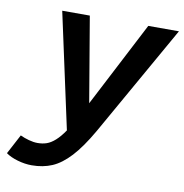

<svg xmlns="http://www.w3.org/2000/svg" viewBox="-141 -542 770 802"><g transform="rotate(10 244.5 -141.0)"><path d="M45 188Q16 188 -15 179Q-46 170 -65 156L-21 73Q-4 81 16 86.5Q36 92 53 92Q74 92 91.5 86Q109 80 127.5 63.5Q146 47 165 19L59 -470H176L237 -109L424 -470H554L288 0Q246 73 208 114Q170 155 131.5 171.5Q93 188 45 188Z"/></g></svg>

Font: Gantari SemiBold
Style: Italic
Weight: 600
Italic angle: -10°
Designer: Anugrah Pasau
Foundry: Lafontype
Version: Version 1.000